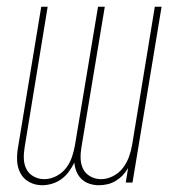

<svg xmlns="http://www.w3.org/2000/svg" viewBox="-20 -540 540 568"><path d="M105 8Q84 8 66.5 -1.5Q49 -11 40 -28.5Q31 -46 30.5 -67Q30 -88 34 -108L102 -520H121L53 -105Q50 -88 50.5 -71Q51 -54 58 -40Q65 -26 79.5 -18Q94 -10 111 -10Q129 -10 146.5 -19Q164 -28 175.5 -43Q187 -58 193 -76Q199 -94 202 -112L270 -520H290L221 -105Q218 -88 218.5 -71Q219 -54 226 -40Q233 -26 247.5 -18Q262 -10 279 -10Q297 -10 314.5 -19Q332 -28 343.5 -43Q355 -58 361.5 -76Q368 -94 371 -112L438 -520H458L372 0H352L359 -43Q352 -31 343 -21.5Q334 -12 322.5 -5Q311 2 298 5Q285 8 273 8Q258 8 244.5 3.5Q231 -1 221.5 -10Q212 -19 206.5 -32Q201 -45 200 -59Q193 -45 183.5 -32Q174 -19 161.5 -10Q149 -1 134 3.5Q119 8 105 8Z"/></svg>

Font: Iosevka SS04 Thin
Style: Italic
Weight: 100
Italic angle: -9°
Monospace: yes
Designer: Belleve Invis
Foundry: Belleve Invis
Version: Version 19.0.0; ttfautohint (v1.8.4)